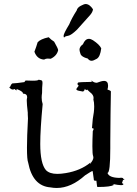

<svg xmlns="http://www.w3.org/2000/svg" viewBox="-20 -919 679 954"><path d="M262 15Q333 15 403 -48Q435 -69 439 -69Q440 -69 440.5 -68Q441 -67 446 -29V-27Q446 -21 454 -21H459Q462 10 464 10Q466 10 469 10Q528 10 546 0Q545 -3 539 -5Q568 1 581 1Q593 1 593 -4Q593 -7 586 -9L591 -24L600 -27Q594 -27 592.5 -31.5Q591 -36 582 -36Q575 -36 563 -34Q567 -31 570 -31Q573 -31 574 -35Q521 -36 514 -60Q528 -60 528 -182V-214Q529 -370 531 -465Q528 -470 514 -474Q517 -485 517 -493Q517 -517 497 -517Q485 -517 462 -508H458Q447 -508 431 -521Q438 -518 438 -516Q438 -514 431 -512Q375 -511 370 -509.5Q365 -508 365 -500L371 -493Q359 -478 359 -476Q359 -474 363 -471Q367 -468 393 -464Q401 -470 401 -476V-478Q407 -471 409 -471Q412 -471 412 -475L427 -461Q445 -448 445 -432L444 -425Q448 -411 448 -390Q448 -364 441 -328L437 -282H439Q445 -282 445 -278Q445 -274 441 -268Q439 -222 439 -192Q439 -151 443 -143L444 -136Q444 -124 427 -104Q428 -114 429 -114V-111Q380 -71 307 -59Q284 -55 265 -55Q226 -55 208 -74Q180 -107 180 -204Q180 -275 192 -402Q187 -416 187 -434Q187 -445 189 -457Q189 -487 191 -503V-509Q191 -519 184 -520.5Q177 -522 172 -523Q170 -518 142 -518L107 -519L101 -511Q59 -505 48 -505H44Q37 -505 31 -489L26 -485Q35 -474 44 -474Q48 -474 52 -477Q59 -470 62 -470Q63 -470 63 -472L62 -477Q94 -465 94 -455V-454Q115 -453 115 -436L114 -430Q113 -428 113 -419Q113 -402 118 -359V-350L119 -330Q114 -239 114 -185Q114 -125 120 -111Q142 5 230 12Q246 15 262 15ZM435 -617Q444 -617 461 -627Q478 -637 483 -679Q474 -698 442 -719Q431 -726 422 -726Q403 -726 392 -699Q375 -687 375 -672Q375 -666 380 -651Q385 -636 416 -628Q424 -617 435 -617ZM199 -623Q208 -628 216 -628L232 -627Q263 -642 269 -670Q268 -679 249 -712Q233 -722 222 -734Q181 -725 167 -709Q160 -685 151 -662Q164 -625 199 -623ZM299 -733Q300 -733 302.5 -736Q305 -739 319.5 -741.5Q334 -744 363 -772Q415 -829 428 -844.5Q441 -860 442 -873Q425 -899 405 -899Q398 -899 381 -890Q364 -881 361 -867Q336 -828 324 -798Q296 -752 296 -741Q296 -733 299 -733Z"/></svg>

Font: Xiaobo Songti 小帛宋体
Style: Regular
Weight: 400
Version: Version 1.501;March 17, 2024;FontCreator 14.0.0.2814 64-bit